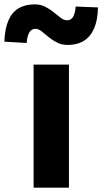

<svg xmlns="http://www.w3.org/2000/svg" viewBox="-78 -860 469 880"><path d="M76 0V-564H238V0ZM232 -654Q205 -654 183.5 -665Q162 -676 144.5 -690.5Q127 -705 112.5 -716.5Q98 -728 84 -728Q67 -728 57 -712.5Q47 -697 44 -663L-58 -669Q-56 -727 -40 -765Q-24 -803 6.5 -821.5Q37 -840 81 -840Q108 -840 129.5 -829Q151 -818 168.5 -803.5Q186 -789 200.5 -778Q215 -767 230 -767Q247 -767 256.5 -782Q266 -797 269 -830L371 -826Q370 -768 353.5 -730Q337 -692 306.5 -673Q276 -654 232 -654Z"/></svg>

Font: Noto Sans TC ExtraBold
Style: Regular
Weight: 800
Designer: Ryoko NISHIZUKA  (kana, bopomofo & ideographs); Paul D. Hunt (Latin, Greek & Cyrillic); Sandoll Communications , Soo-you
Foundry: Adobe
Version: Version 2.004-H2;hotconv 1.0.118;makeotfexe 2.5.65603